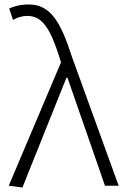

<svg xmlns="http://www.w3.org/2000/svg" viewBox="-20 -828 559 856"><path d="M80 8 276 -481H281L448 0H509L301 -574C252 -726 207 -808 109 -808C70 -808 42 -800 21 -790L38 -739C55 -749 76 -757 103 -757C171 -757 206 -694 244 -576L252 -550L19 0Z"/></svg>

Font: Noto Sans Japanese Light
Style: Regular
Weight: 300
Designer: Ryoko NISHIZUKA (kana & ideographs); Paul D. Hunt (Latin, Greek & Cyrillic); Wenlong ZHANG (bopomofo); Sandoll Communica
Foundry: Adobe Systems Incorporated
Version: Version 1.000;PS 1;hotconv 1.0.78;makeotf.lib2.5.61930